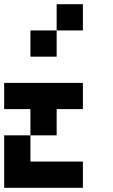

<svg xmlns="http://www.w3.org/2000/svg" viewBox="-20 -895 540 915"><path d="M250 -750V-875H375V-750ZM125 -625V-750H250V-625ZM0 -375V-500H375V-375H250V-250H125V-375ZM375 -125V0H0V-250H125V-125Z"/></svg>

Font: Tiny5
Style: Regular
Weight: 400
Designer: Stefan Schmidt
Foundry: Made with Bits'n'Picas by Kreative Software
Version: Version 1.002; ttfautohint (v1.8.4.7-5d5b)